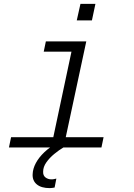

<svg xmlns="http://www.w3.org/2000/svg" viewBox="-20 -759 690 988"><path d="M243 0 359 -546H424L307 0ZM26 0 37 -53H513L502 0ZM205 -493 216 -546H392L380 -493ZM375 -654 394 -739H471L453 -654ZM261 206Q255 207 248.5 208Q242 209 236 209Q192 209 169 189.5Q146 170 148 137Q149 109 164.5 80Q180 51 208.5 24Q237 -3 277 -25L306 0Q284 13 259.5 33Q235 53 218.5 76.5Q202 100 202 124Q201 144 214 154Q227 164 245 164Q253 164 258.5 162.5Q264 161 270 160Z"/></svg>

Font: Azeret Mono Thin ExtraLight
Style: Italic
Weight: 250
Italic angle: -12°
Version: Version 1.002